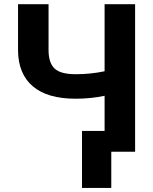

<svg xmlns="http://www.w3.org/2000/svg" viewBox="-20 -731 735 925"><path d="M630.9 -710.9V0H483.9V-269.5Q417 -255.4 344.2 -255.4Q209 -255.4 138.9 -314.5Q68.8 -373.5 66.9 -485.4V-710.9H213.9V-488.3Q214.4 -427.2 243.4 -400.4Q272.5 -373.5 344.2 -373.5Q417 -373.5 483.9 -387.7V-710.9ZM516.1 174.3H375V-100.1H516.1Z"/></svg>

Font: Robotiche
Style: Bold
Weight: 700
Designer: Google
Version: Version 2.001150; 2014